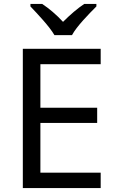

<svg xmlns="http://www.w3.org/2000/svg" viewBox="-20 -964 596 984"><path d="M259 -784H349C373 -829 436 -893 474 -931V-944H412C377 -921 339 -888 303 -852C270 -888 231 -921 196 -944H136V-931C172 -893 233 -829 259 -784ZM496 0V-79H187V-334H478V-412H187V-635H496V-714H97V0Z"/></svg>

Font: Noto Sans Inscriptional Parthian
Style: Regular
Weight: 400
Designer: Monotype Design Team
Foundry: Monotype Imaging Inc.
Version: Version 2.003